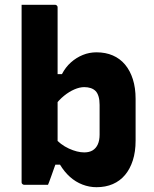

<svg xmlns="http://www.w3.org/2000/svg" viewBox="-20 -770 640 800"><path d="M180 0Q169 0 150 0Q131 0 111.5 0Q92 0 81 0Q78 0 75.5 -1.5Q73 -3 71.5 -5Q70 -7 70 -11Q70 -85 70 -159Q70 -233 70 -307Q70 -381 70 -455Q70 -529 70 -603Q70 -640 70 -676.5Q70 -713 70 -750Q88 -750 105 -750Q122 -750 139.5 -750Q157 -750 174 -750Q191 -750 209 -750Q213 -750 215 -748.5Q217 -747 218.5 -745Q220 -743 220 -739Q220 -659 220 -580.5Q220 -502 220 -424.5Q220 -347 220 -268.5Q220 -190 220 -110Q220 -110 216 -98.5Q212 -87 206 -71Q200 -55 194.5 -38.5Q189 -22 184.5 -11Q180 0 180 0ZM186 -84 205 -198Q232 -167 267 -151Q302 -135 331 -135Q352 -135 366 -143.5Q380 -152 387.5 -168.5Q395 -185 395 -209V-333Q395 -354 390.5 -368.5Q386 -383 378 -391Q370 -399 358 -403Q346 -407 331 -407Q312 -407 290 -397.5Q268 -388 247 -371Q226 -354 209 -331V-461H238Q253 -490 275.5 -510Q298 -530 325 -541Q352 -552 382 -552Q420 -552 450 -539Q480 -526 501 -501Q522 -476 533.5 -440Q545 -404 545 -358V-184Q545 -138 533.5 -102Q522 -66 501 -41Q480 -16 450 -3Q420 10 382 10Q352 10 323.5 -1Q295 -12 271.5 -33Q248 -54 230 -84Z"/></svg>

Font: Recursive Monospace ExtraBold
Style: Regular
Weight: 800
Version: Version 1.047